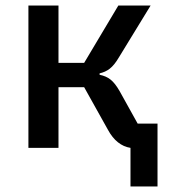

<svg xmlns="http://www.w3.org/2000/svg" viewBox="-20 -536 640 696"><path d="M453 140H551V-88H479L414 -205C391 -245 373 -258 341 -265V-270C369 -277 388 -289 411 -328L526 -516H409L285 -308H192V-516H83V0H192V-220H285L371 -66C392 -27 420 -5 453 0Z"/></svg>

Font: IBM Mono Medium
Style: Regular
Weight: 500
Monospace: yes
Designer: Mike Abbink, Paul van der Laan, Pieter van Rosmalen
Foundry: Bold Monday
Version: Version 2.3